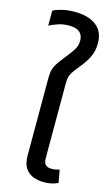

<svg xmlns="http://www.w3.org/2000/svg" viewBox="-129 -882 547 939"><g transform="rotate(15 144.5 -412.0)"><path d="M196 10Q168 10 143 1Q118 -8 102 -31Q86 -54 86 -95V-486Q86 -514 91 -531.5Q96 -549 107.5 -566Q119 -583 140 -609Q165 -640 177 -660Q189 -680 189 -704Q189 -762 118 -762Q87 -762 61.5 -753Q36 -744 19 -735V-811Q33 -819 61.5 -826.5Q90 -834 129 -834Q195 -834 235.5 -804.5Q276 -775 276 -714Q276 -674 261 -644Q246 -614 226 -590Q209 -568 197.5 -553.5Q186 -539 180.5 -524Q175 -509 175 -484V-106Q175 -83 185 -73Q195 -63 216 -63Q227 -63 237 -65Q247 -67 255 -70L267 -5Q248 4 230.5 7Q213 10 196 10Z"/></g></svg>

Font: TSCustom
Style: Regular
Weight: 400
Designer: Monotype Design Team
Foundry: Monotype Imaging Inc.
Version: Version 2.004; ttfautohint (v1.8.3) -l 8 -r 50 -G 200 -x 14 